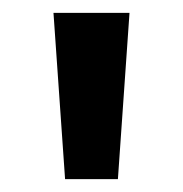

<svg xmlns="http://www.w3.org/2000/svg" viewBox="-20 -886 284 298"><path d="M81 -608H163L181 -866H63Z"/></svg>

Font: Noto Sans Malayalam UI Condensed SemiBold
Style: Regular
Weight: 600
Width: 3
Designer: Jelle Bosma - Monotype Design Team
Foundry: Monotype Imaging Inc.
Version: Version 2.104